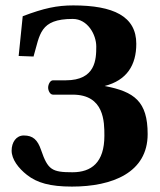

<svg xmlns="http://www.w3.org/2000/svg" viewBox="-20 -678 591 710"><path d="M248 -41C172 -41 157 -50 132 -123C119 -161 102 -177 68 -177C40 -177 23 -152 23 -121C23 -89 48 -56 80 -31C117 -2 165 12 246 12C396 12 526 -40 526 -182C526 -303 477 -339 367 -360C449 -381 484 -437 484 -516C484 -618 399 -658 251 -658C191 -658 143 -648 64 -618L49 -471L104 -469C128 -550 126 -608 249 -608C304 -608 336 -550 336 -506C336 -459 334 -381 223 -381H176C165 -381 158 -365 158 -354C158 -343 165 -328 176 -328H249C366 -328 366 -227 366 -176C366 -77 318 -41 248 -41Z"/></svg>

Font: Libertinus Sans
Style: Bold
Weight: 700
Designer: Philipp H. Poll, Khaled Hosny
Foundry: Caleb Maclennan
Version: Version 7.050;RELEASE